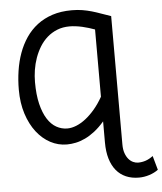

<svg xmlns="http://www.w3.org/2000/svg" viewBox="-62 -779 898 1062"><g transform="rotate(-5 387.0 -247.5)"><path d="M495.6 -607.9Q480 -613.8 462.2 -619.1Q444.3 -624.5 426 -628.7Q407.7 -632.8 389.9 -635Q372.1 -637.2 356.4 -637.2Q318.4 -637.2 287.4 -624.8Q256.3 -612.3 232.2 -591.1Q208 -569.8 190.4 -541.3Q172.9 -512.7 161.4 -480.5Q149.9 -448.2 144.5 -413.8Q139.2 -379.4 139.2 -346.7Q139.2 -276.4 151.6 -225.3Q164.1 -174.3 185.3 -140.9Q206.5 -107.4 235.1 -91.6Q263.7 -75.7 295.4 -75.7Q319.3 -75.7 345.5 -86.2Q371.6 -96.7 397.7 -116.9Q423.8 -137.2 449 -166.7Q474.1 -196.3 495.6 -234.4ZM590.8 39.1Q590.8 66.9 597.9 87.2Q605 107.4 616.2 120.6Q627.4 133.8 641.4 140.1Q655.3 146.5 668.9 146.5Q690.9 146.5 711.2 139.6Q731.4 132.8 752 117.2L773.9 195.3Q753.4 210.9 724.6 220.2Q695.8 229.5 666.5 229.5Q626.5 229.5 594.7 215.8Q563 202.1 541 175.5Q519 148.9 507.3 109.9Q495.6 70.8 495.6 19.5V-97.7Q468.3 -65.9 441.2 -44.9Q414.1 -23.9 387.5 -11.2Q360.8 1.5 335.2 6.8Q309.6 12.2 285.6 12.2Q237.3 12.2 194.1 -10.7Q150.9 -33.7 117.9 -76.2Q85 -118.7 65.7 -178.5Q46.4 -238.3 46.4 -312.5Q46.4 -365.7 54.2 -417.2Q62 -468.8 78.6 -514.6Q95.2 -560.5 121.3 -599.1Q147.5 -637.7 184.1 -665.8Q220.7 -693.8 268.3 -709.5Q315.9 -725.1 376 -725.1Q407.7 -725.1 434.6 -720.7Q461.4 -716.3 486.6 -709Q511.7 -701.7 537.1 -692.4Q562.5 -683.1 590.8 -673.8Z"/></g></svg>

Font: Andika APac
Style: Regular
Weight: 400
Designer: Victor Gaultney, Annie Olsen, Julie Remington, Don Collingsworth, Eric Hays, Becca Hirsbrunner
Foundry: SIL International
Version: Version 5.000